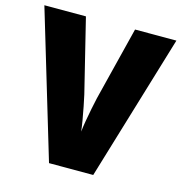

<svg xmlns="http://www.w3.org/2000/svg" viewBox="-106 -810 857 906"><g transform="rotate(15 322.5 -357.0)"><path d="M645 -714 430 0H214L0 -714H203L291 -356Q296 -334 302.5 -301Q309 -268 314.5 -235.5Q320 -203 322 -183Q324 -203 329.5 -235.5Q335 -268 341.5 -300Q348 -332 353 -354L443 -714Z"/></g></svg>

Font: Noto Sans Sinhala UI SemiCondensed Black
Style: Regular
Weight: 900
Width: 4
Designer: Jelle Bosma - Monotype Design Team
Foundry: Monotype Imaging Inc.
Version: Version 2.006; ttfautohint (v1.8.4.7-5d5b)